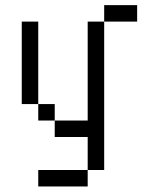

<svg xmlns="http://www.w3.org/2000/svg" viewBox="-20 -582 540 728"><path d="M500 -500V-562.5H375V-500H312.5Q312.5 -500 312.5 -125H187.5V-62.5H312.5Q312.5 -62.5 312.5 62.5H125V125H312.5V62.5H375V-500ZM187.5 -125V-187.5H125V-125ZM125 -187.5V-500H62.5V-187.5Z"/></svg>

Font: Unifont
Style: Regular
Weight: 500
Version: Version 13.0.05